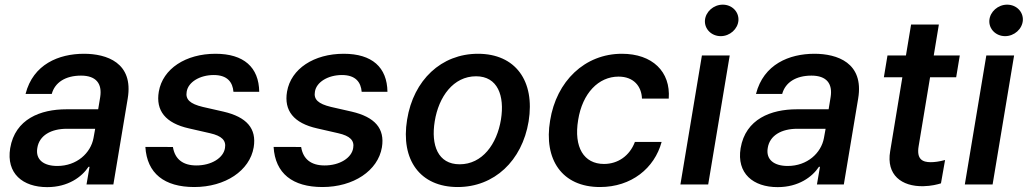

<svg xmlns="http://www.w3.org/2000/svg" viewBox="-20 -780 4346 812"><path d="M179.7 11.4C267.8 11.4 326 -31.6 354.4 -74.6H358.7L345.9 0H459.5L520.2 -363.6C545.5 -515.3 430.4 -552.6 335.2 -552.6C228.7 -552.6 120 -508.2 88.1 -382.8H198.9C212 -430.8 256 -460.2 322.8 -460.2C386.7 -460.2 412.6 -426.1 403.8 -369.7L395.2 -317.8H260.7C151.6 -317.8 44 -277 23.1 -153.4C5.7 -46.5 76 11.4 179.7 11.4ZM137.8 -154.1C146 -207.4 196 -235.4 262.8 -235.4H382.5L375.4 -196C363.6 -132.8 305 -78.1 222.3 -78.1C165.1 -78.1 129.3 -104.4 137.8 -154.1Z M967.3 -391.7H1076.3C1074.9 -495.7 1011 -552.6 891.3 -552.6C766 -552.6 668.3 -489.7 651.6 -392.4C638.1 -312.5 679.3 -259.2 779.5 -236.9L868.3 -216.6C918.3 -205.3 937.1 -185.7 931.5 -154.1C925.4 -112.9 875 -79.9 809.3 -80.3C753.6 -80.6 719.5 -106.9 711.3 -158.4L594.8 -158.7C601.6 -46.5 675.1 11 801.5 11C932.5 11 1036.2 -57.9 1052.9 -157C1066.1 -236.5 1023.1 -285.2 925.1 -307.9L837.7 -327.8C783 -340.9 763.8 -359.7 769.5 -392C775.6 -432.9 825.3 -462.7 883.9 -462.7C942.5 -462.7 964.1 -431.5 967.3 -391.7Z M1509.6 -391.7H1618.6C1617.2 -495.7 1553.3 -552.6 1433.6 -552.6C1308.2 -552.6 1210.6 -489.7 1193.9 -392.4C1180.4 -312.5 1221.6 -259.2 1321.7 -236.9L1410.5 -216.6C1460.6 -205.3 1479.4 -185.7 1473.7 -154.1C1467.7 -112.9 1417.3 -79.9 1351.6 -80.3C1295.8 -80.6 1261.7 -106.9 1253.6 -158.4L1137.1 -158.7C1143.8 -46.5 1217.3 11 1343.7 11C1474.8 11 1578.5 -57.9 1595.2 -157C1608.3 -236.5 1565.3 -285.2 1467.3 -307.9L1380 -327.8C1325.3 -340.9 1306.1 -359.7 1311.8 -392C1317.8 -432.9 1367.5 -462.7 1426.1 -462.7C1484.7 -462.7 1506.4 -431.5 1509.6 -391.7Z M1915.8 11C2070.3 11 2187.9 -99.8 2215.6 -266.3C2243.3 -437.9 2159.8 -552.6 2001.4 -552.6C1846.6 -552.6 1728.7 -441.8 1701.7 -274.1C1673.7 -103.7 1756.7 11 1915.8 11ZM1818.5 -266.7C1835.2 -371.1 1897.4 -457.4 1993.3 -457.4C2084.9 -457.4 2114.7 -375 2098.7 -274.9C2081.7 -170.1 2019.5 -85.2 1924 -85.2C1831.7 -85.2 1802.2 -166.5 1818.5 -266.7Z M2517.4 11C2650.2 11 2747.9 -68.5 2778.1 -179.7H2665.1C2642.8 -120.7 2593 -86.6 2534.4 -86.6C2449.2 -86.6 2405.9 -157.3 2425.1 -272.7C2443.2 -386 2511.4 -456 2595.9 -456C2660.2 -456 2693.2 -414.8 2695 -362.9H2808.2C2816.8 -477.3 2738.6 -552.6 2610.1 -552.6C2453.1 -552.6 2333.1 -436.8 2306.5 -270.2C2278.8 -105.8 2356.5 11 2517.4 11Z M2857.6 0H2975.1L3066.1 -545.5H2948.5ZM2961.3 -693.9C2958.8 -657.3 2989 -627.1 3028.1 -627.1C3066.8 -627.1 3100.5 -657.3 3103 -693.9C3105.1 -730.5 3075.6 -760.3 3036.6 -760.3C2997.9 -760.3 2964.1 -730.5 2961.3 -693.9Z M3268.8 11.4C3356.9 11.4 3415.1 -31.6 3443.5 -74.6H3447.8L3435 0H3548.7L3609.4 -363.6C3634.6 -515.3 3519.5 -552.6 3424.4 -552.6C3317.8 -552.6 3209.2 -508.2 3177.2 -382.8H3288C3301.1 -430.8 3345.2 -460.2 3411.9 -460.2C3475.9 -460.2 3501.8 -426.1 3492.9 -369.7L3484.4 -317.8H3349.8C3240.8 -317.8 3133.2 -277 3112.2 -153.4C3094.8 -46.5 3165.1 11.4 3268.8 11.4ZM3226.9 -154.1C3235.1 -207.4 3285.2 -235.4 3351.9 -235.4H3471.6L3464.5 -196C3452.8 -132.8 3394.2 -78.1 3311.4 -78.1C3254.3 -78.1 3218.4 -104.4 3226.9 -154.1Z M4039.1 -545.5H3929L3950.6 -676.1H3833.1L3811.4 -545.5H3733.3L3718 -453.1H3796.2L3744.7 -140.6C3727.3 -39.8 3793.3 9.2 3884.6 7.5C3919.4 6.7 3944.6 0 3959.5 -4.6L3976.9 -103.3C3952.1 -96.6 3932.5 -94.1 3916.2 -94.1C3882.5 -94.1 3855.5 -105.5 3865.1 -161.9L3913.4 -453.1H4023.8Z M4060.4 0H4177.9L4268.8 -545.5H4151.3ZM4164.1 -693.9C4161.6 -657.3 4191.8 -627.1 4230.8 -627.1C4269.5 -627.1 4303.3 -657.3 4305.8 -693.9C4307.9 -730.5 4278.4 -760.3 4239.3 -760.3C4200.6 -760.3 4166.9 -730.5 4164.1 -693.9Z"/></svg>

Font: Magic Ui Pro Semi Bold
Style: Italic
Weight: 600
Italic angle: -9.39999°
Designer: Stefan Endress, Andreas Faust
Version: Version 1.000;FEAKit 1.0